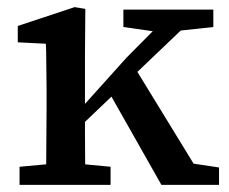

<svg xmlns="http://www.w3.org/2000/svg" viewBox="-20 -520 644 540"><path d="M35 0V-51L145 -61H185L291 -51V0ZM109 0Q110 -30 110 -67Q110 -104 110.5 -143Q111 -182 111 -215V-268Q111 -294 110.5 -315Q110 -336 110 -356Q110 -376 109 -397L30 -401V-447L190 -500L220 -495L219 -369V-218Q219 -183 219 -143.5Q219 -104 219.5 -67Q220 -30 220 0ZM180 -140V-210H203L336 -358L469 -492H549ZM434 0 280 -272 351 -343 539 -36 489 -65 596 -49V0ZM439 -428 327 -444V-493H580V-444L459 -431Z"/></svg>

Font: Source Serif 4 Medium
Style: Regular
Weight: 500
Designer: Frank Grießhammer
Foundry: Adobe Systems Incorporated
Version: Version 4.004;hotconv 1.0.116;makeotfexe 2.5.65601